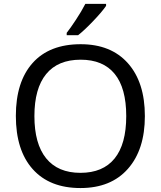

<svg xmlns="http://www.w3.org/2000/svg" viewBox="-20 -951 821 981"><path d="M720.2 -357.9Q720.2 -186.5 633.5 -88.4Q546.9 9.8 391.1 9.8Q233.4 9.8 147.2 -86.7Q61 -183.1 61 -358.9Q61 -533.2 146.7 -629.2Q232.4 -725.1 392.1 -725.1Q547.4 -725.1 633.8 -627.7Q720.2 -530.3 720.2 -357.9ZM155.8 -357.9Q155.8 -216.3 215.8 -142.1Q275.9 -67.9 391.1 -67.9Q505.9 -67.9 565.4 -141.1Q625 -214.4 625 -357.9Q625 -501 565.9 -573.5Q506.8 -646 392.1 -646Q275.9 -646 215.8 -572.5Q155.8 -499 155.8 -357.9ZM320.8 -783.2Q339.4 -806.6 367.9 -849.9Q396.5 -893.1 416 -931.2H522V-920.9Q500.5 -889.6 455.1 -842.3Q409.7 -794.9 378.9 -771H320.8Z"/></svg>

Font: Noto Sans Southeast Asian
Style: Regular
Weight: 400
Designer: Monotype Design Team
Foundry: Monotype Imaging Inc.
Version: Version 1.06 uh; ttfautohint (v1.4.1)